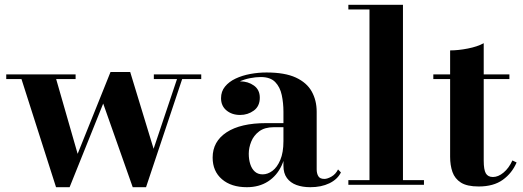

<svg xmlns="http://www.w3.org/2000/svg" viewBox="-20 -770 2180 800"><path d="M818.5 -460V-440.5H739L588.5 10H533L410 -338.5L270 10H213.5L69.5 -440.5H6V-460H295V-440.5H214L303.5 -129L440.5 -470H522.5L620 -150L717.5 -440.5H621V-460Z M1273 10Q1240.5 10 1215.2 0.8Q1190 -8.5 1175.5 -28.2Q1161 -48 1161 -79V-304.5Q1161 -340.5 1154 -373.8Q1147 -407 1126.8 -428Q1106.5 -449 1066.5 -449Q1045.5 -449 1021.2 -444.2Q997 -439.5 975.2 -429Q953.5 -418.5 939.5 -401.8Q925.5 -385 925.5 -361H902Q902 -392.5 925.8 -411.8Q949.5 -431 980.5 -431Q1013.5 -431 1038 -413.5Q1062.5 -396 1062.5 -363Q1062.5 -327.5 1037.5 -309.2Q1012.5 -291 980.5 -291Q946.5 -291 923.8 -309.8Q901 -328.5 901 -361Q901 -389 917.5 -409.2Q934 -429.5 961.5 -442.5Q989 -455.5 1022.8 -461.8Q1056.5 -468 1090.5 -468Q1167 -468 1212.8 -446.8Q1258.5 -425.5 1279 -388.5Q1299.5 -351.5 1299.5 -304.5V-64.5Q1299.5 -47.5 1306.2 -36Q1313 -24.5 1331.5 -24.5Q1344 -24.5 1361.2 -34.2Q1378.5 -44 1388.5 -64L1400.5 -51.5Q1386 -22.5 1352.2 -6.2Q1318.5 10 1273 10ZM1008.5 10Q943.5 10 904.8 -23.2Q866 -56.5 866 -113.5Q866 -180.5 924.2 -218.8Q982.5 -257 1089 -257H1207.5V-240H1121Q1083 -240 1060 -222.8Q1037 -205.5 1026.8 -180Q1016.5 -154.5 1016.5 -129.5Q1016.5 -105.5 1022.8 -86Q1029 -66.5 1041.8 -55Q1054.5 -43.5 1074.5 -43.5Q1095.5 -43.5 1115.2 -58.2Q1135 -73 1148 -103.8Q1161 -134.5 1161 -182H1173.5Q1173.5 -123.5 1153.5 -80.5Q1133.5 -37.5 1096.5 -13.8Q1059.5 10 1008.5 10Z M1659 -750V-19.5H1746.5V0H1431.5V-19.5H1519.5V-730.5H1431.5V-750Z M1974.5 7Q1926 7 1900.5 -9.2Q1875 -25.5 1865.2 -53.5Q1855.5 -81.5 1855.5 -116.5V-560Q1889.5 -560 1929.2 -567.8Q1969 -575.5 1995.5 -590V-100.5Q1995.5 -63 2004.2 -47.8Q2013 -32.5 2034 -32.5Q2056 -32.5 2078.2 -51Q2100.5 -69.5 2115 -101.5L2132.5 -93Q2113.5 -48.5 2075 -20.8Q2036.5 7 1974.5 7ZM1785.5 -440.5V-460H2102.5V-440.5Z"/></svg>

Font: Bodoni Moda
Style: Bold
Weight: 700
Designer: Owen Earl
Foundry: indestructible type
Version: Version 2.005